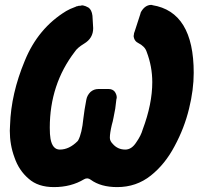

<svg xmlns="http://www.w3.org/2000/svg" viewBox="-20 -755 810 783"><path d="M458 8Q391 8 350 -22Q337 -32 323 -24Q270 8 200 8Q135 8 97 -26Q57 -60 39 -113Q20 -164 20 -222L21 -245Q25 -373 81 -507Q135 -640 250 -710Q263 -718 290 -728Q290 -729 292 -729L297 -730Q298 -731 299 -731L311 -732Q312 -733 312 -733H315H318Q329 -731 341 -724Q354 -715 357 -691L360 -640Q360 -599 323 -577Q295 -560 285 -544Q183 -411 183 -234Q183 -206 186 -189Q194 -145 224 -145Q262 -145 296 -179Q299 -182 299 -183Q314 -211 320 -272Q322 -289 325 -308.5Q328 -328 332 -348Q335 -366 349 -380Q363 -392 381 -392H423Q439 -392 448 -381Q455 -371 456 -360V-357V-354Q456 -353 455 -353L450 -312Q446 -292 443 -275.5Q440 -259 436 -246Q428 -212 428 -193Q428 -180 440 -168Q460 -145 491 -145Q517 -145 536 -175Q555 -202 562 -227Q601 -331 601 -420Q601 -484 578 -544Q571 -566 543 -580L540 -582Q538 -583 538 -583Q527 -591 525 -607V-609L526 -613V-615L527 -621Q527 -622 528 -623L553 -700V-702L555 -706Q556 -707 556 -708Q571 -733 594 -735H597H600Q601 -735 601 -734Q770 -707 770 -458Q770 -389 751 -312Q732 -233 692 -159Q653 -85 595 -39Q536 8 458 8Z"/></svg>

Font: Bangerz
Style: Bold
Weight: 700
Designer: vernon adams
Foundry: Vernon Adams
Version: Version 2.10;February 7, 2025;FontCreator 13.0.0.2683 64-bit